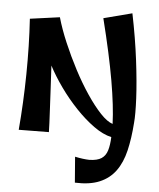

<svg xmlns="http://www.w3.org/2000/svg" viewBox="-68 -856 1006 1218"><g transform="rotate(5 435.0 -247.5)"><path d="M71 0Q86 -173 88.5 -355Q91 -537 80 -708L269 -734Q290 -660 325.5 -576.5Q361 -493 404 -411Q447 -329 493.5 -260Q540 -191 583 -145.5Q626 -100 661 -89Q657 -201 629 -363Q601 -525 544 -752L725 -799Q757 -642 774 -504.5Q791 -367 796 -264Q801 -161 796 -108Q789 -8 770.5 70Q752 148 713.5 201Q675 254 612 280.5Q549 307 455 303L442 139Q494 150 533 151Q584 150 610.5 132.5Q637 115 647.5 80.5Q658 46 660 -5Q606 -17 547 -59.5Q488 -102 430.5 -162.5Q373 -223 324.5 -291Q276 -359 242 -424Q246 -354 249.5 -286.5Q253 -219 256 -161Q259 -103 261 -61Q263 -19 263 -2Z"/></g></svg>

Font: Marhey SemiBold
Style: Regular
Weight: 600
Designer: Nur Syamsi & Bustanul Arifin
Foundry: Namelatype
Version: Version 1.000; ttfautohint (v1.8.4.7-5d5b)